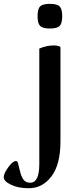

<svg xmlns="http://www.w3.org/2000/svg" viewBox="-48 -707 416 1019"><path d="M165 -569.3Q151.4 -583 151.4 -621.1Q151.4 -659.2 165 -672.9Q178.7 -686.5 216.8 -686.5Q254.9 -686.5 268.6 -672.9Q282.2 -659.2 282.2 -621.1Q282.2 -583 268.6 -569.3Q254.9 -555.7 216.8 -555.7Q178.7 -555.7 165 -569.3ZM-28.3 233.9Q-28.3 213.9 -4.2 180.7Q20 147.5 37.1 147.5Q43 147.5 46.1 155.5Q49.3 163.6 54.7 188Q58.6 205.1 62 216.1Q65.4 227.1 72 239Q78.6 251 88.6 256.8Q98.6 262.7 112.8 262.7Q160.6 262.7 160.6 163.1V-449.2Q198.7 -465.8 238.8 -465.8Q250.5 -465.8 261.7 -462.9Q272.9 -460 272.9 -455.1V42.5Q272.9 166 225.1 229Q177.2 292 105.5 292Q48.8 292 10.3 273.4Q-28.3 254.9 -28.3 233.9Z"/></svg>

Font: Monomachus
Style: Medium
Weight: 500
Designer: Alexey Kryukov
Version: Version 1.0